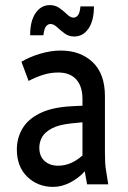

<svg xmlns="http://www.w3.org/2000/svg" viewBox="-20 -722 500 752"><path d="M46 -137Q46 -180 67 -217Q88 -254 135.5 -278Q183 -302 262 -306L303 -308V-334Q303 -384 278.5 -411Q254 -438 208 -438Q177 -438 147.5 -428.5Q118 -419 92 -405L64 -480Q93 -498 135.5 -511Q178 -524 218 -524Q295 -524 343 -478.5Q391 -433 391 -345V-122Q391 -101 392 -83.5Q393 -66 397 -44L404 0H321L312 -51Q289 -25 255.5 -7.5Q222 10 188 10Q128 10 87 -29.5Q46 -69 46 -137ZM134 -144Q134 -110 154.5 -91.5Q175 -73 208 -73Q258 -73 303 -113V-243L262 -239Q211 -234 183 -219Q155 -204 144.5 -184.5Q134 -165 134 -144ZM98 -584Q98 -640 119.5 -671Q141 -702 175 -702Q197 -702 213.5 -690Q230 -678 243 -665.5Q256 -653 268 -653Q278 -653 285.5 -662.5Q293 -672 295 -697H348Q348 -641 326.5 -610Q305 -579 271 -579Q249 -579 232.5 -591.5Q216 -604 203 -616Q190 -628 178 -628Q168 -628 160.5 -619Q153 -610 150 -584Z"/></svg>

Font: Radio Canada Condensed
Style: Regular
Weight: 400
Width: 3
Designer: Charles Daoud, Etienne Aubert Bonn, Alexandre Saumier Demers, Jacques Le Bailly
Foundry: Radio-Canada
Version: Version 2.104; ttfautohint (v1.8.4.7-5d5b);gftools[0.9.28.de